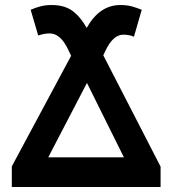

<svg xmlns="http://www.w3.org/2000/svg" viewBox="-20 -744 685 764"><path d="M27 0H619V-81L391 -524L400 -543Q430 -606 471 -606Q494 -606 513 -598L544 -705Q525 -713 505 -718.5Q485 -724 459 -724Q376 -724 325 -633Q298 -680 266.5 -702Q235 -724 186 -724Q160 -724 140 -718.5Q120 -713 102 -705L132 -603Q141 -606 152.5 -608.5Q164 -611 178 -611Q222 -611 253 -543L263 -522L27 -82ZM172 -118 326 -414 473 -118Z"/></svg>

Font: Noto Sans UI
Style: Bold
Weight: 700
Designer: Monotype Design Team
Foundry: Monotype Imaging Inc.
Version: Version 1.901